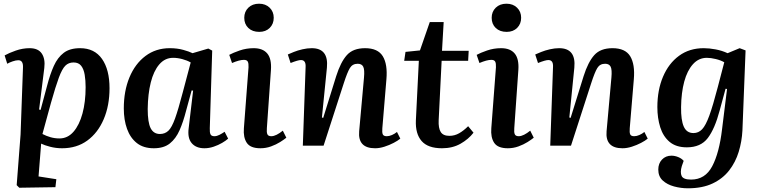

<svg xmlns="http://www.w3.org/2000/svg" viewBox="-20 -786 4108 1036"><path d="M104 -421Q106 -461 79 -461Q66 -461 48.5 -455Q31 -449 19 -442L5 -487Q28 -500 65 -513Q102 -526 140 -526Q186 -526 205.5 -497Q225 -468 219 -419L191 -195L199 -193L234 -323Q250 -385 270.5 -430.5Q291 -476 324 -501Q357 -526 412 -526Q490 -526 530.5 -468Q571 -410 571 -310Q571 -216 539.5 -142.5Q508 -69 451 -27.5Q394 14 315 14Q282 14 251 6Q220 -2 202 -11L188 166L284 181L279 224L84 227L70 213L91 -60ZM377 -449Q350 -449 332.5 -431.5Q315 -414 297.5 -367Q280 -320 255 -231L209 -63Q230 -52 253 -45.5Q276 -39 301 -39Q345 -39 376.5 -75Q408 -111 425 -173.5Q442 -236 442 -316Q442 -352 437 -382.5Q432 -413 418 -431Q404 -449 377 -449Z M1112 -94Q1111 -71 1116 -61Q1121 -51 1137 -51Q1150 -51 1164.5 -58.5Q1179 -66 1192 -75L1211 -38Q1199 -27 1178.5 -15Q1158 -3 1133 5.5Q1108 14 1083 14Q1038 14 1014.5 -13.5Q991 -41 998 -94L1022 -297L1014 -298L984 -188Q969 -129 949 -83.5Q929 -38 896.5 -12Q864 14 810 14Q754 14 718.5 -14Q683 -42 665.5 -90.5Q648 -139 648 -201Q648 -295 678.5 -368.5Q709 -442 765 -484Q821 -526 896 -526Q936 -526 968.5 -517Q1001 -508 1019 -499L1104 -524L1125 -513ZM843 -63Q870 -63 888.5 -80.5Q907 -98 924.5 -146.5Q942 -195 966 -287L1009 -449Q990 -460 964 -467Q938 -474 914 -474Q870 -474 839.5 -438.5Q809 -403 793.5 -341Q778 -279 777 -198Q777 -125 793 -94Q809 -63 843 -63Z M1298 -690Q1298 -723 1320 -744.5Q1342 -766 1378 -766Q1413 -766 1435 -744.5Q1457 -723 1457 -690Q1457 -657 1435.5 -635.5Q1414 -614 1379 -614Q1342 -614 1320 -635Q1298 -656 1298 -690ZM1321 -423Q1322 -444 1317 -453.5Q1312 -463 1296 -463Q1272 -463 1232 -446L1217 -490Q1237 -501 1273 -513.5Q1309 -526 1349 -526Q1398 -526 1422 -497.5Q1446 -469 1442 -409L1420 -95Q1418 -73 1422.5 -62Q1427 -51 1444 -51Q1457 -51 1473 -59Q1489 -67 1506 -81L1525 -43Q1513 -33 1491.5 -19.5Q1470 -6 1442.5 4Q1415 14 1385 14Q1331 14 1311.5 -15.5Q1292 -45 1296 -94Z M2140 -38Q2127 -27 2104 -15Q2081 -3 2054.5 5.5Q2028 14 2004 14Q1910 14 1918 -78L1944 -367Q1948 -410 1940 -426Q1932 -442 1910 -442Q1882 -442 1868 -419Q1854 -396 1835 -337L1726 0H1614L1629 -425Q1631 -462 1604 -462Q1588 -462 1548 -446L1533 -492Q1544 -497 1565 -505.5Q1586 -514 1612 -520Q1638 -526 1662 -526Q1754 -526 1744 -421L1717 -152L1724 -150L1794 -375Q1818 -451 1851.5 -488.5Q1885 -526 1950 -526Q2019 -526 2045.5 -482.5Q2072 -439 2065 -358L2043 -94Q2041 -71 2045.5 -61Q2050 -51 2067 -51Q2080 -51 2095 -57.5Q2110 -64 2122 -74Z M2168 -506 2246 -514 2299 -667H2374L2365 -512H2509L2506 -458H2363L2347 -137Q2345 -95 2358 -74Q2371 -53 2405 -53Q2433 -53 2457.5 -67Q2482 -81 2506 -105L2535 -70Q2508 -35 2465 -10.5Q2422 14 2365 14Q2289 14 2255 -25Q2221 -64 2224 -136L2240 -458H2161Z M2633 -690Q2633 -723 2655 -744.5Q2677 -766 2713 -766Q2748 -766 2770 -744.5Q2792 -723 2792 -690Q2792 -657 2770.5 -635.5Q2749 -614 2714 -614Q2677 -614 2655 -635Q2633 -656 2633 -690ZM2656 -423Q2657 -444 2652 -453.5Q2647 -463 2631 -463Q2607 -463 2567 -446L2552 -490Q2572 -501 2608 -513.5Q2644 -526 2684 -526Q2733 -526 2757 -497.5Q2781 -469 2777 -409L2755 -95Q2753 -73 2757.5 -62Q2762 -51 2779 -51Q2792 -51 2808 -59Q2824 -67 2841 -81L2860 -43Q2848 -33 2826.5 -19.5Q2805 -6 2777.5 4Q2750 14 2720 14Q2666 14 2646.5 -15.5Q2627 -45 2631 -94Z M3475 -38Q3462 -27 3439 -15Q3416 -3 3389.5 5.5Q3363 14 3339 14Q3245 14 3253 -78L3279 -367Q3283 -410 3275 -426Q3267 -442 3245 -442Q3217 -442 3203 -419Q3189 -396 3170 -337L3061 0H2949L2964 -425Q2966 -462 2939 -462Q2923 -462 2883 -446L2868 -492Q2879 -497 2900 -505.5Q2921 -514 2947 -520Q2973 -526 2997 -526Q3089 -526 3079 -421L3052 -152L3059 -150L3129 -375Q3153 -451 3186.5 -488.5Q3220 -526 3285 -526Q3354 -526 3380.5 -482.5Q3407 -439 3400 -358L3378 -94Q3376 -71 3380.5 -61Q3385 -51 3402 -51Q3415 -51 3430 -57.5Q3445 -64 3457 -74Z M3903 -306 3895 -307 3863 -189Q3837 -91 3799 -41Q3761 9 3686 9Q3628 9 3593 -20.5Q3558 -50 3542.5 -99.5Q3527 -149 3527 -208Q3527 -300 3557.5 -372Q3588 -444 3644 -485Q3700 -526 3777 -526Q3807 -526 3841.5 -519.5Q3876 -513 3906 -499L3971 -526L4003 -514L3986 -82Q3983 -23 3966 33Q3949 89 3914.5 133.5Q3880 178 3825 204Q3770 230 3692 230Q3654 230 3617 220Q3580 210 3556 188Q3532 166 3532 129Q3532 96 3552 75Q3572 54 3603 54Q3621 54 3639.5 61.5Q3658 69 3669 82L3659 110Q3649 144 3658 163.5Q3667 183 3709 183Q3785 183 3823 111Q3861 39 3876 -88ZM3722 -68Q3749 -68 3768.5 -88.5Q3788 -109 3807.5 -162.5Q3827 -216 3853 -316L3888 -450Q3869 -461 3842 -467.5Q3815 -474 3794 -474Q3750 -474 3719 -439.5Q3688 -405 3672 -345.5Q3656 -286 3655 -208Q3654 -138 3669.5 -103Q3685 -68 3722 -68Z"/></svg>

Font: Literata 36pt SemiBold
Style: Italic
Weight: 600
Italic angle: -2°
Designer: Latin by Veronika Burian and Jose Scaglione. Greek by Irene Vlachou. Cyrillic by Vera Evstafieva
Foundry: TypeTogether
Version: Version 3.002